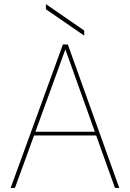

<svg xmlns="http://www.w3.org/2000/svg" viewBox="-20 -917 634 937"><path d="M32 0 287 -700H311L562 0H541L299 -676L53 0ZM131 -256 140 -274H456L465 -256ZM391 -743 204 -872V-897L391 -768Z"/></svg>

Font: DM Sans 24pt Thin
Style: Regular
Weight: 250
Designer: Colophon Foundry, Jonny Pinhorn
Foundry: Colophon Foundry
Version: Version 4.004;gftools[0.9.30]